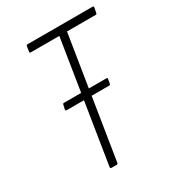

<svg xmlns="http://www.w3.org/2000/svg" viewBox="-161 -749 767 844"><g transform="rotate(-30 222.0 -327.5)"><path d="M113 -318Q106 -318 107 -324L112 -346Q113 -352 118 -352H333Q337 -352 338.5 -350.5Q340 -349 339 -346L335 -323Q333 -318 328 -318H239H201ZM157 0Q150 0 151 -7L248 -617H102Q97 -617 98 -624L102 -649Q103 -655 109 -655H438Q445 -655 444 -649L439 -623Q438 -617 432 -617H287L190 -7Q189 0 183 0Z"/></g></svg>

Font: Sofia Sans Condensed ExtraLight
Style: Italic
Weight: 250
Italic angle: -9°
Version: Version 4.100